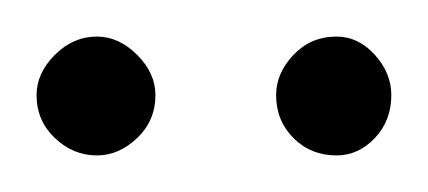

<svg xmlns="http://www.w3.org/2000/svg" viewBox="-20 -686 234 105"><path d="M164 -601Q150 -601 140.5 -610.5Q131 -620 131 -634Q131 -646 140.5 -656Q150 -666 164 -666Q176 -666 185 -656Q194 -646 194 -634Q194 -620 185 -610.5Q176 -601 164 -601ZM33 -601Q20 -601 10 -610.5Q0 -620 0 -634Q0 -646 10 -656Q20 -666 33 -666Q45 -666 55 -656Q65 -646 65 -634Q65 -620 55 -610.5Q45 -601 33 -601Z"/></svg>

Font: DM Sans 9pt Thin
Style: Regular
Weight: 250
Version: Version 4.004;gftools[0.9.30]